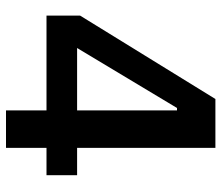

<svg xmlns="http://www.w3.org/2000/svg" viewBox="-69 -669 738 640"><g transform="rotate(90 300.0 -349.0)"><path d="M348 0V-135H32V-247L310 -698H473V-237H564V-135H473V0ZM140 -237H348V-570H340Z"/></g></svg>

Font: IBM Plex Sans Thai Looped SemiBold
Style: Regular
Weight: 600
Designer: Mike Abbink, Paul van der Laan, Pieter van Rosmalen, Ben Mitchell, Mark Frömberg
Foundry: Bold Monday
Version: Version 1.1